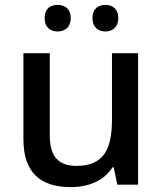

<svg xmlns="http://www.w3.org/2000/svg" viewBox="-20 -757 667 787"><path d="M163 -683C163 -645 186 -628 216 -628C245 -628 270 -645 270 -683C270 -721 245 -737 216 -737C186 -737 163 -721 163 -683ZM359 -683C359 -645 383 -628 412 -628C440 -628 465 -645 465 -683C465 -721 440 -737 412 -737C383 -737 359 -721 359 -683ZM546 -539H439V-267C439 -144 404 -77 293 -77C218 -77 184 -118 184 -202V-539H76V-186C76 -49 146 10 271 10C340 10 406 -15 441 -71H446L461 0H546Z"/></svg>

Font: Noto Sans Canadian Aboriginal Medium
Style: Regular
Weight: 500
Designer: Monotype Design Team, Typotheque's Kevin King
Foundry: Monotype Imaging Inc.
Version: Version 2.004